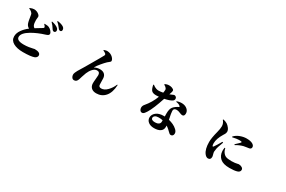

<svg xmlns="http://www.w3.org/2000/svg" viewBox="152 -2290 5696 3825"><g transform="rotate(30 3000.0 -377.0)"><path d="M579.1 -635.7 584 -644.5Q656.2 -644.5 686.5 -629.9Q720.7 -615.2 749.5 -583Q778.3 -550.8 778.3 -522.5Q778.3 -502.9 763.7 -490.7Q749 -478.5 710.9 -466.8Q550.8 -418 420.9 -342.8Q265.6 -251 265.6 -160.2Q265.6 -76.2 428.7 -76.2Q488.3 -76.2 543 -84.5Q597.7 -92.8 628.9 -101.1Q660.2 -109.4 664.1 -109.4Q799.8 -109.4 799.8 -35.2Q799.8 -15.6 785.2 3.4Q770.5 22.5 747.1 32.2Q671.9 61.5 488.3 61.5Q352.5 61.5 267.6 14.2Q182.6 -33.2 182.6 -125Q182.6 -201.2 234.4 -273.9Q286.1 -346.7 363.3 -405.3Q323.2 -425.8 303.7 -463.9Q281.2 -503.9 258.8 -666Q253.9 -697.3 224.6 -720.7Q199.2 -741.2 166 -754.9V-766.6Q222.7 -791 258.8 -791Q314.5 -791 358.9 -760.3Q403.3 -729.5 403.3 -699.2Q403.3 -688.5 400.4 -662.6Q397.5 -636.7 397.5 -622.1Q397.5 -545.9 414.1 -508.8Q425.8 -482.4 452.1 -465.8Q477.5 -481.4 515.1 -504.4Q552.7 -527.3 575.7 -541Q598.6 -554.7 606.4 -560.5Q613.3 -565.4 615.7 -570.8Q618.2 -576.2 616.7 -582.5Q615.2 -588.9 612.8 -594.7Q610.4 -600.6 604.5 -607.4Q598.6 -614.3 595.2 -618.7Q591.8 -623 585.9 -628.9Q580.1 -634.8 579.1 -635.7ZM684.6 -746.1 693.4 -756.8Q792 -735.4 835.9 -696.3Q861.3 -673.8 861.3 -640.6Q861.3 -623 849.1 -610.8Q836.9 -598.6 818.4 -599.6Q793 -601.6 773.4 -633.8Q735.4 -698.2 684.6 -746.1ZM777.3 -810.5 784.2 -822.3Q877.9 -809.6 922.9 -778.3Q957 -754.9 957 -715.8Q957 -675.8 918.9 -675.8Q893.6 -675.8 868.2 -712.9Q829.1 -768.6 777.3 -810.5Z M1925.8 -732.4Q1906.2 -751 1864.3 -768.6V-781.2Q1911.1 -801.8 1955.1 -796.9Q2021.5 -789.1 2065.4 -747.6Q2109.4 -706.1 2109.4 -668.9Q2109.4 -657.2 2101.1 -647.9Q2092.8 -638.7 2074.2 -624.5Q2055.7 -610.4 2045.9 -601.6Q2002.9 -560.5 1951.2 -498Q1899.4 -435.5 1870.1 -387.7Q1868.2 -383.8 1869.1 -382.8Q1870.1 -381.8 1874 -383.8Q1935.5 -412.1 1993.2 -412.1Q2057.6 -412.1 2094.7 -381.3Q2131.8 -350.6 2137.7 -293.9Q2141.6 -255.9 2141.6 -149.4Q2141.6 -90.8 2202.1 -90.8Q2274.4 -90.8 2340.8 -160.2Q2407.2 -229.5 2441.4 -316.4L2454.1 -314.5Q2446.3 -138.7 2367.7 -47.9Q2289.1 43 2164.1 43Q2090.8 43 2050.8 5.4Q2010.7 -32.2 2008.8 -93.8Q2007.8 -132.8 2014.6 -194.8Q2021.5 -256.8 2021.5 -288.1Q2021.5 -362.3 1955.1 -362.3Q1904.3 -362.3 1859.9 -314Q1815.4 -265.6 1789.1 -201.2Q1775.4 -168.9 1754.9 -102.5Q1734.4 -36.1 1733.4 -32.2Q1710 38.1 1652.3 38.1Q1619.1 38.1 1599.6 10.3Q1580.1 -17.6 1580.1 -51.8Q1580.1 -72.3 1591.8 -101.6Q1603.5 -130.9 1617.2 -154.3Q1630.9 -177.7 1657.2 -220.7Q1683.6 -263.7 1698.2 -288.1Q1712.9 -313.5 1772.5 -415Q1832 -516.6 1875.5 -592.3Q1918.9 -668 1930.7 -691.4Q1942.4 -715.8 1925.8 -732.4Z M3254.9 -784.2V-797.9Q3298.8 -822.3 3347.7 -822.3Q3411.1 -822.3 3452.1 -790Q3462.9 -782.2 3463.4 -765.6Q3463.9 -749 3458 -729Q3452.1 -709 3438.5 -669.9Q3462.9 -678.7 3485.4 -688.5Q3507.8 -698.2 3517.6 -702.6Q3527.3 -707 3532.2 -707Q3553.7 -707 3572.3 -692.4Q3590.8 -677.7 3590.8 -650.4Q3590.8 -619.1 3561.5 -598.6Q3508.8 -563.5 3393.6 -540Q3308.6 -277.3 3236.3 -159.2Q3209 -116.2 3190.4 -97.2Q3171.9 -78.1 3149.4 -78.1Q3119.1 -78.1 3101.1 -102.5Q3083 -127 3083 -160.2Q3083 -201.2 3111.3 -234.4Q3224.6 -367.2 3282.2 -523.4Q3235.4 -519.5 3216.8 -519.5Q3147.5 -519.5 3115.2 -549.8Q3083 -580.1 3064.5 -674.8L3077.1 -680.7Q3103.5 -661.1 3119.1 -651.9Q3134.8 -642.6 3161.1 -633.8Q3187.5 -625 3216.8 -625Q3252 -625 3316.4 -636.7Q3324.2 -677.7 3324.2 -706.1Q3324.2 -732.4 3296.9 -756.8Q3280.3 -771.5 3254.9 -784.2ZM3581.1 -123V-154.3Q3534.2 -164.1 3487.3 -164.1Q3433.6 -164.1 3405.8 -143.6Q3377.9 -123 3377.9 -96.7Q3377.9 -42 3469.7 -42Q3518.6 -42 3549.8 -62.5Q3581.1 -83 3581.1 -123ZM3632.8 -607.4 3631.8 -622.1Q3702.1 -646.5 3765.1 -640.6Q3828.1 -634.8 3872.1 -596.2Q3916 -557.6 3916 -502.9Q3916 -436.5 3866.2 -436.5Q3843.8 -436.5 3800.3 -455.6Q3756.8 -474.6 3724.6 -474.6Q3673.8 -474.6 3659.2 -444.3Q3648.4 -422.9 3661.1 -346.7Q3663.1 -334 3667 -315.4Q3670.9 -296.9 3676.3 -270.5Q3681.6 -244.1 3685.5 -225.6Q3739.3 -212.9 3791 -189Q3842.8 -165 3883.3 -126.5Q3923.8 -87.9 3923.8 -46.9Q3923.8 -12.7 3907.2 3.4Q3890.6 19.5 3867.2 19.5Q3850.6 19.5 3838.4 11.7Q3826.2 3.9 3804.2 -18.6Q3782.2 -41 3767.6 -53.7Q3734.4 -83 3702.1 -103.5Q3703.1 -92.8 3703.1 -72.3Q3703.1 -3.9 3651.9 31.7Q3600.6 67.4 3508.8 67.4Q3424.8 67.4 3375 27.8Q3325.2 -11.7 3325.2 -74.2Q3325.2 -141.6 3386.7 -191.4Q3448.2 -241.2 3556.6 -241.2H3580.1Q3579.1 -265.6 3579.1 -310.5Q3579.1 -414.1 3616.2 -460.9Q3627.9 -475.6 3641.6 -488.3Q3655.3 -501 3670.4 -511.2Q3685.5 -521.5 3695.3 -527.3Q3705.1 -533.2 3721.2 -541.5Q3737.3 -549.8 3741.2 -551.8Q3736.3 -562.5 3726.6 -572.3Q3695.3 -600.6 3632.8 -607.4Z M4827.1 -378.9 4847.7 -370.1Q4841.8 -352.5 4827.6 -314.5Q4813.5 -276.4 4804.2 -249Q4794.9 -221.7 4792 -205.1Q4781.2 -144.5 4781.2 -125Q4781.2 -104.5 4792 -68.8Q4802.7 -33.2 4802.7 -16.6Q4802.7 52.7 4741.2 52.7Q4700.2 52.7 4662.1 3.9Q4598.6 -79.1 4598.6 -245.1Q4598.6 -336.9 4640.6 -497.1Q4663.1 -583 4663.1 -639.6Q4663.1 -706.1 4614.3 -763.7L4621.1 -774.4Q4669.9 -765.6 4713.9 -740.2Q4747.1 -719.7 4778.3 -678.7Q4809.6 -637.7 4809.6 -596.7Q4809.6 -582 4804.2 -566.4Q4798.8 -550.8 4793 -541Q4787.1 -531.2 4771.5 -505.9Q4689.5 -373 4689.5 -264.6Q4689.5 -218.8 4703.1 -204.1Q4711.9 -195.3 4723.6 -211.9Q4766.6 -272.5 4827.1 -378.9ZM4923.8 -297.9 4938.5 -298.8Q4951.2 -250 4961.9 -230.5Q4994.1 -174.8 5037.1 -154.8Q5080.1 -134.8 5172.9 -134.8Q5215.8 -134.8 5251.5 -139.6Q5287.1 -144.5 5307.1 -149.9Q5327.1 -155.3 5333 -155.3Q5374 -155.3 5406.7 -136.2Q5439.5 -117.2 5439.5 -85Q5439.5 -34.2 5377.9 -15.6Q5316.4 2.9 5206.1 2.9Q5060.5 2.9 4992.7 -56.6Q4924.8 -116.2 4918 -216.8Q4916 -251 4923.8 -297.9ZM4949.2 -553.7 4943.4 -567.4Q4995.1 -623 5070.3 -650.4Q5145.5 -677.7 5211.9 -677.7Q5307.6 -677.7 5355.5 -648.4Q5399.4 -622.1 5399.4 -584Q5399.4 -543 5355.5 -533.2Q5342.8 -530.3 5301.8 -525.4Q5260.7 -520.5 5236.3 -514.6Q5155.3 -494.1 5070.3 -443.4L5058.6 -456.1Q5142.6 -533.2 5156.2 -550.8Q5168 -566.4 5152.3 -571.3Q5137.7 -576.2 5095.7 -576.2Q5045.9 -576.2 4949.2 -553.7Z"/></g></svg>

Font: Bpmf Zihi Serif Heavy
Style: Heavy
Weight: 900
Foundry: But Ko
Version: Version 1.320